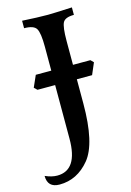

<svg xmlns="http://www.w3.org/2000/svg" viewBox="-193 -762 748 1093"><g transform="rotate(-15 180.5 -215.0)"><path d="M18.1 262.7Q-52.7 262.7 -52.7 192.9Q-14.2 210 18.1 210Q139.2 210 139.2 25.4V-517.1Q139.2 -598.1 124 -623.8Q108.9 -649.4 52.2 -649.4V-693.4Q143.1 -688 203.6 -688Q228.5 -688 345.7 -693.4V-649.4Q293.9 -649.4 280.5 -624.3Q267.1 -599.1 267.1 -516.1V-148.4Q267.1 86.9 194.6 174.8Q122.1 262.7 18.1 262.7ZM356.9 -291H35.2L17.6 -307.6L47.9 -376H369.6L386.2 -359.4Z"/></g></svg>

Font: Kelvinch
Style: Bold
Weight: 700
Designer: Paul James Miller
Foundry: High-Logic / Made with FontCreator
Version: Version 3.501;March 28, 2021;FontCreator 13.0.0.2683 64-bit